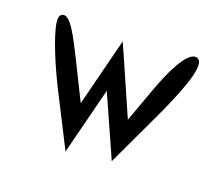

<svg xmlns="http://www.w3.org/2000/svg" viewBox="-153 -1060 1573 1396"><g transform="rotate(20 633.0 -362.0)"><path d="M265 -300 480 123 498 52C535 -97 573 -244 611 -394C672 -257 734 -118 796 20L820 75L1041 -396C1135 -606 1219 -818 1147 -845C1143 -847 1138 -847 1134 -847C1064 -847 982 -678 921 -508L827 -249C761 -399 696 -549 629 -700L597 -771L578 -696C540 -545 502 -396 464 -245L323 -529C248 -678 175 -831 117 -802C100 -794 98 -776 97 -767C91 -700 165 -502 265 -300Z"/></g></svg>

Font: Venom Sans
Style: Bd
Weight: 700
Version: Version 1.001